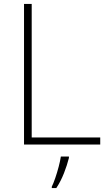

<svg xmlns="http://www.w3.org/2000/svg" viewBox="-20 -734 550 975"><path d="M102 0V-714H141V-36H489V0ZM330 68Q321 104 305 145Q289 186 266 221H243V214Q251 198 260.5 170.5Q270 143 278 112.5Q286 82 289 61H330Z"/></svg>

Font: Noto Sans Khmer UI ExtraLight
Style: Regular
Weight: 200
Designer: Danh Hong and the Monotype Design Team
Foundry: Monotype Imaging Inc.
Version: Version 2.002; ttfautohint (v1.8.4.7-5d5b)